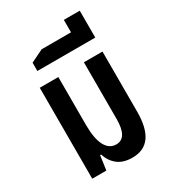

<svg xmlns="http://www.w3.org/2000/svg" viewBox="-194 -892 894 1002"><g transform="rotate(-30 253.0 -391.0)"><path d="M305 10Q250 10 217 -16Q184 -42 170 -86H164L152 0H67V-548H179V-258Q179 -177 201.5 -134.5Q224 -92 266 -92Q333 -92 333 -206V-548H445V-186Q445 10 305 10Z M100 -630V-680L176 -717H353V-792H449V-630Z"/></g></svg>

Font: Noto Sans Thai ExtCond SemBd
Style: Regular
Weight: 600
Width: 2
Designer: Monotype Design Team
Foundry: Monotype Imaging Inc.
Version: Version 2.002; ttfautohint (v1.8.4.7-5d5b)